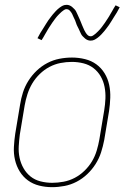

<svg xmlns="http://www.w3.org/2000/svg" viewBox="-20 -766 540 794"><path d="M195 8Q168 8 142 1.5Q116 -5 95.5 -20Q75 -35 61.5 -57Q48 -79 42 -105Q36 -131 37.5 -158.5Q39 -186 43 -213L63 -333Q67 -359 75 -384Q83 -409 97.5 -432Q112 -455 132 -474Q152 -493 176 -505.5Q200 -518 226 -523Q252 -528 278 -528Q305 -528 331.5 -521.5Q358 -515 378.5 -500Q399 -485 412.5 -463Q426 -441 431.5 -415Q437 -389 436 -361.5Q435 -334 431 -307L411 -187Q406 -161 398 -136Q390 -111 375.5 -88Q361 -65 341 -46Q321 -27 297 -14.5Q273 -2 247 3Q221 8 195 8ZM196 -10Q219 -10 243 -14.5Q267 -19 289 -30.5Q311 -42 329.5 -60Q348 -78 360.5 -99Q373 -120 380 -143.5Q387 -167 391 -190L411 -310Q415 -334 416 -358.5Q417 -383 412.5 -406.5Q408 -430 396.5 -450Q385 -470 367 -484Q349 -498 325.5 -504Q302 -510 277 -510Q254 -510 230.5 -505.5Q207 -501 185 -489.5Q163 -478 144.5 -460Q126 -442 113.5 -421Q101 -400 93.5 -376.5Q86 -353 82 -330L62 -210Q59 -186 57.5 -161.5Q56 -137 61 -113.5Q66 -90 77.5 -70Q89 -50 106.5 -36Q124 -22 147.5 -16Q171 -10 196 -10ZM354 -598Q348 -598 342 -600.5Q336 -603 331.5 -607Q327 -611 322.5 -615.5Q318 -620 315.5 -625Q313 -630 310.5 -635.5Q308 -641 305.5 -646.5Q303 -652 300 -657.5Q297 -663 295 -669.5Q293 -676 290.5 -682Q288 -688 285 -693.5Q282 -699 280.5 -703.5Q279 -708 275 -714Q271 -720 266.5 -724Q262 -728 256 -728Q251 -728 249 -727Q247 -726 243 -723.5Q239 -721 234.5 -717Q230 -713 224 -707Q218 -701 216 -698.5Q214 -696 211.5 -693Q209 -690 206.5 -686.5Q204 -683 201.5 -679.5Q199 -676 196 -672Q193 -668 190.5 -663.5Q188 -659 184.5 -654.5Q181 -650 178.5 -645Q176 -640 172.5 -634.5Q169 -629 166 -623.5Q163 -618 159.5 -612Q156 -606 152 -600L135 -608Q141 -620 147 -630Q153 -640 159 -649Q165 -658 169.5 -666Q174 -674 179.5 -681.5Q185 -689 189.5 -695Q194 -701 198.5 -706.5Q203 -712 210.5 -720Q218 -728 226 -734Q234 -740 240.5 -743Q247 -746 256 -746Q262 -746 268 -743.5Q274 -741 278.5 -737Q283 -733 287.5 -728.5Q292 -724 294.5 -719Q297 -714 299.5 -708.5Q302 -703 304.5 -697.5Q307 -692 309.5 -686.5Q312 -681 314.5 -674.5Q317 -668 319.5 -662Q322 -656 324.5 -650.5Q327 -645 329 -640.5Q331 -636 335 -630Q339 -624 343.5 -620Q348 -616 354 -616Q359 -616 361 -617Q363 -618 367 -620.5Q371 -623 375.5 -627Q380 -631 386 -637Q392 -643 394 -645.5Q396 -648 398.5 -651Q401 -654 403.5 -657.5Q406 -661 408.5 -664.5Q411 -668 414 -672Q417 -676 419.5 -680.5Q422 -685 425.5 -689.5Q429 -694 431.5 -699Q434 -704 437.5 -709.5Q441 -715 444 -720.5Q447 -726 450.5 -732Q454 -738 458 -744L475 -736Q469 -724 463 -714Q457 -704 451 -695Q445 -686 440.5 -678Q436 -670 430.5 -662.5Q425 -655 420.5 -649Q416 -643 411.5 -637.5Q407 -632 399.5 -624Q392 -616 384 -610Q376 -604 369.5 -601Q363 -598 354 -598Z"/></svg>

Font: Iosevka Term Curly Th Obl
Style: Regular
Weight: 100
Italic angle: -9°
Designer: Belleve Invis
Foundry: Belleve Invis
Version: Version 32.3.0